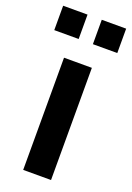

<svg xmlns="http://www.w3.org/2000/svg" viewBox="-160 -813 595 867"><g transform="rotate(20 137.5 -379.0)"><path d="M204.1 0V-539.1H70.3V0ZM289.1 -641.1V-758.3H171.9V-641.1ZM103.5 -641.1V-758.3H-13.7V-641.1Z"/></g></svg>

Font: Winston SemiBold
Style: Regular
Weight: 600
Designer: Vernon Adams, Kim Jin-seong, David Berlow, Cristiano Sobral
Foundry: The Winston Project Authors
Version: Version 3.004